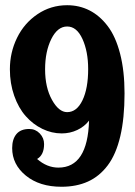

<svg xmlns="http://www.w3.org/2000/svg" viewBox="-20 -710 522 740"><path d="M238.8 -689.9Q285.6 -689.9 325 -669.9Q364.3 -649.9 395 -609.6Q425.8 -569.3 442.9 -502.9Q460 -436.5 460 -350.1Q460 -254.4 443.6 -184.8Q427.2 -115.2 395.3 -72.8Q363.3 -30.3 319.1 -10.3Q274.9 9.8 216.8 9.8Q132.3 9.8 79.6 -33.2Q26.9 -76.2 26.9 -139.2Q26.9 -173.3 43.2 -193.1Q59.6 -212.9 92.8 -212.9Q116.7 -212.9 133.3 -195.6Q149.9 -178.2 149.9 -154.8Q149.9 -112.8 123 -97.2Q161.1 -64 205.1 -64Q317.9 -64 323.2 -245.1Q305.7 -222.2 277.8 -209Q250 -195.8 217.8 -195.8Q179.2 -195.8 143.1 -213.4Q106.9 -231 79.1 -262.5Q51.3 -293.9 34.7 -341.1Q18.1 -388.2 18.1 -442.9Q18.1 -507.8 45.7 -564.2Q73.2 -620.6 124.5 -655.3Q175.8 -689.9 238.8 -689.9ZM238.8 -277.8Q275.9 -277.8 297.9 -323.5Q319.8 -369.1 319.8 -443.8Q319.8 -511.2 297.9 -559.6Q275.9 -607.9 238.8 -607.9Q201.7 -607.9 177.7 -559.6Q153.8 -511.2 153.8 -442.9Q153.8 -373 180.2 -325.4Q206.5 -277.8 238.8 -277.8Z"/></svg>

Font: Margherita Black
Style: Regular
Weight: 900
Designer: James Puckett
Foundry: Dunwich Type Founders
Version: Version 1.008;hotconv 1.0.109;makeotfexe 2.5.65596